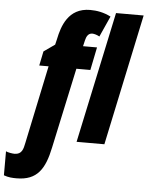

<svg xmlns="http://www.w3.org/2000/svg" viewBox="-174 -816 851 1108"><g transform="rotate(5 251.5 -262.5)"><path d="M-36 240C84 240 127 170 153 45L253 -420H334L361 -553H280L288 -587C293 -609 303 -630 327 -630C338 -630 355 -625 369 -617L423 -737C382 -758 342 -765 303 -765C175 -765 142 -654 127 -582L119 -548L55 -503L38 -420H92L-3 32C-10 67 -17 100 -60 100C-72 100 -98 96 -110 90V229C-83 239 -60 240 -36 240ZM291 0H452L613 -760H453Z"/></g></svg>

Font: Noto Sans ExtraCondensed Black
Style: Italic
Weight: 900
Width: 2
Italic angle: -12°
Designer: Monotype Design Team
Foundry: Monotype Imaging Inc.
Version: Version 2.013